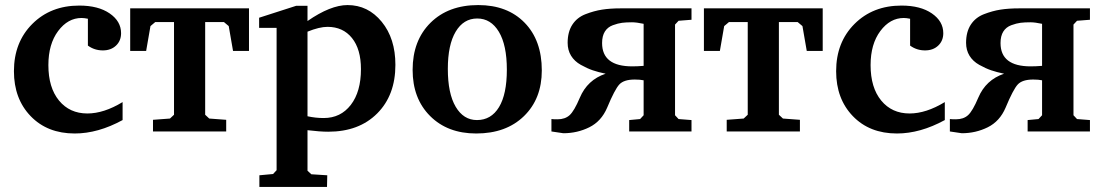

<svg xmlns="http://www.w3.org/2000/svg" viewBox="-20 -519 4354 758"><path d="M35 -238Q35 -352 107.5 -424.5Q180 -497 293 -497Q368 -497 413 -466Q458 -435 458 -388Q458 -358 438 -339Q418 -320 386 -320Q353 -320 327 -339V-445Q312 -448 302 -448Q248 -448 209.5 -396.5Q171 -345 171 -262Q171 -173 213 -122Q255 -71 325 -71Q390 -71 464 -116V-45Q367 8 275 8Q167 8 101 -60.5Q35 -129 35 -238Z M494 -318V-486H963V-318H900L883 -416L864 -432H790V-66L806 -51L873 -46V0H584V-46L651 -51L667 -66V-432H593L574 -416L557 -318Z M1003 -409V-449L1149 -496H1194V-436Q1285 -499 1352 -499Q1433 -499 1487 -433Q1541 -367 1541 -263Q1541 -143 1469 -71Q1397 1 1276 1Q1243 1 1194 -5V155L1209 169L1272 173L1271 219H1004V173L1058 168L1072 153V-409ZM1194 -60Q1226 -53 1258 -53Q1325 -53 1365 -105Q1405 -157 1405 -246Q1405 -325 1369.5 -369Q1334 -413 1273 -413Q1241 -413 1194 -394Z M1609 -243Q1609 -359 1679.5 -429Q1750 -499 1868 -499Q1983 -499 2051 -429.5Q2119 -360 2119 -241Q2119 -129 2048.5 -60.5Q1978 8 1860 8Q1747 8 1678 -61Q1609 -130 1609 -243ZM1748 -247Q1748 -150 1779 -97.5Q1810 -45 1863 -45Q1919 -45 1950 -96Q1981 -147 1981 -244Q1981 -341 1949.5 -393.5Q1918 -446 1864 -446Q1810 -446 1779 -394Q1748 -342 1748 -247Z M2157 0V-49Q2165 -48 2181 -48Q2211 -48 2229 -64.5Q2247 -81 2269 -133Q2299 -204 2371 -228Q2342 -234 2320 -241.5Q2298 -249 2273 -263Q2248 -277 2234.5 -299Q2221 -321 2221 -350Q2221 -393 2239.5 -421.5Q2258 -450 2291.5 -463Q2325 -476 2357 -481Q2389 -486 2430 -486H2710V-441L2659 -437L2645 -422V-64L2659 -49L2710 -45V0H2464V-45L2507 -49L2521 -64V-202Q2507 -205 2486 -205Q2443 -205 2425 -185.5Q2407 -166 2377 -94Q2354 -40 2306.5 -16.5Q2259 7 2204 7ZM2357 -349Q2357 -257 2476 -257Q2496 -257 2521 -259V-425Q2493 -431 2475 -431Q2452 -431 2436 -429Q2420 -427 2399.5 -419.5Q2379 -412 2368 -394.5Q2357 -377 2357 -349Z M2759 -318V-486H3228V-318H3165L3148 -416L3129 -432H3055V-66L3071 -51L3138 -46V0H2849V-46L2916 -51L2932 -66V-432H2858L2839 -416L2822 -318Z M3281 -238Q3281 -352 3353.5 -424.5Q3426 -497 3539 -497Q3614 -497 3659 -466Q3704 -435 3704 -388Q3704 -358 3684 -339Q3664 -320 3632 -320Q3599 -320 3573 -339V-445Q3558 -448 3548 -448Q3494 -448 3455.5 -396.5Q3417 -345 3417 -262Q3417 -173 3459 -122Q3501 -71 3571 -71Q3636 -71 3710 -116V-45Q3613 8 3521 8Q3413 8 3347 -60.5Q3281 -129 3281 -238Z M3730 0V-49Q3738 -48 3754 -48Q3784 -48 3802 -64.5Q3820 -81 3842 -133Q3872 -204 3944 -228Q3915 -234 3893 -241.5Q3871 -249 3846 -263Q3821 -277 3807.5 -299Q3794 -321 3794 -350Q3794 -393 3812.5 -421.5Q3831 -450 3864.5 -463Q3898 -476 3930 -481Q3962 -486 4003 -486H4283V-441L4232 -437L4218 -422V-64L4232 -49L4283 -45V0H4037V-45L4080 -49L4094 -64V-202Q4080 -205 4059 -205Q4016 -205 3998 -185.5Q3980 -166 3950 -94Q3927 -40 3879.5 -16.5Q3832 7 3777 7ZM3930 -349Q3930 -257 4049 -257Q4069 -257 4094 -259V-425Q4066 -431 4048 -431Q4025 -431 4009 -429Q3993 -427 3972.5 -419.5Q3952 -412 3941 -394.5Q3930 -377 3930 -349Z"/></svg>

Font: Khartiya
Style: Bold
Weight: 700
Version: Version 1.0.2